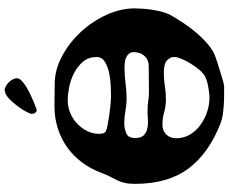

<svg xmlns="http://www.w3.org/2000/svg" viewBox="-99 -870 983 825"><g transform="rotate(-90 392.5 -457.5)"><path d="M349 -715 443 -714Q504 -714 562.5 -683Q621 -652 667 -602.5Q713 -553 741 -492Q769 -431 769 -371Q769 -356 767.5 -335Q766 -314 762.5 -292Q759 -270 753.5 -250Q748 -230 741 -217Q727 -193 707.5 -163Q688 -133 664 -105Q640 -77 613.5 -54.5Q587 -32 560 -23Q551 -20 533 -14Q515 -8 495 -2Q475 4 458 9Q441 14 434 14Q417 14 396 14Q375 14 353.5 12.5Q332 11 311.5 8Q291 5 276 -1Q147 -51 81 -139Q15 -227 15 -369Q15 -395 19 -412.5Q23 -430 30 -444.5Q37 -459 45 -474Q53 -489 61 -510Q78 -557 106 -595Q134 -633 171 -659.5Q208 -686 253 -700.5Q298 -715 349 -715ZM230 -524Q230 -517 231.5 -508.5Q233 -500 240 -495Q245 -491 266 -487Q287 -483 311 -479.5Q335 -476 357.5 -474Q380 -472 388 -472Q405 -472 434 -473Q463 -474 491 -480Q519 -486 539.5 -498.5Q560 -511 560 -534Q560 -568 540.5 -591.5Q521 -615 492.5 -630Q464 -645 431.5 -651.5Q399 -658 373 -658Q346 -658 320.5 -647.5Q295 -637 275 -618.5Q255 -600 242.5 -575.5Q230 -551 230 -524ZM212 -368Q212 -342 224.5 -330.5Q237 -319 255 -315.5Q273 -312 293.5 -313.5Q314 -315 331 -315Q351 -315 371 -312Q391 -309 411 -309L521 -310Q548 -310 564.5 -328Q581 -346 581 -374Q581 -387 574 -395Q567 -403 557 -407.5Q547 -412 535.5 -413Q524 -414 514 -414Q480 -414 447 -409.5Q414 -405 381 -405Q355 -405 329 -410Q303 -415 277 -415Q253 -415 232.5 -406.5Q212 -398 212 -368ZM211 -192Q211 -159 227 -132.5Q243 -106 268.5 -87.5Q294 -69 324.5 -59Q355 -49 384 -49Q406 -49 436.5 -55Q467 -61 485 -73Q495 -80 508 -96Q521 -112 532.5 -131Q544 -150 552 -169Q560 -188 560 -200L559 -212Q548 -235 531 -240Q514 -245 491 -245Q462 -245 434 -240.5Q406 -236 377 -236Q350 -236 323.5 -243.5Q297 -251 269 -251Q243 -251 227 -234.5Q211 -218 211 -192ZM417 -929Q426 -929 435.5 -923.5Q445 -918 452.5 -910Q460 -902 464.5 -893Q469 -884 469 -877Q469 -867 459 -857Q449 -847 434 -837.5Q419 -828 401 -819.5Q383 -811 368 -804.5Q353 -798 342.5 -794.5Q332 -791 332 -791Q327 -791 323 -795Q319 -799 317 -803L316 -817Q326 -841 340 -861Q354 -881 367 -895.5Q380 -910 390.5 -918Q401 -926 406 -926Q409 -926 411.5 -927.5Q414 -929 417 -929Z"/></g></svg>

Font: CAT Altenglisch
Style: Regular
Weight: 400
Designer: Peter Wiegel
Foundry: Peter Wiegel, CAT Fonts
Version: Version 1.000